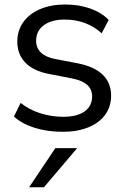

<svg xmlns="http://www.w3.org/2000/svg" viewBox="-20 -568 571 841"><path d="M41 -57.6 70.3 -117.1Q108.3 -87.2 156.7 -71.8Q205.2 -56.4 257.8 -56.4Q317.3 -56.4 350.4 -79.9Q383.5 -103.4 383.5 -145.4Q383.5 -176.4 362.1 -196Q340.6 -215.6 295.9 -224.4L195.2 -243.9Q127 -256.8 91.4 -293.3Q55.8 -329.7 55.8 -386Q55.8 -434.1 82 -471Q108.3 -507.9 155.8 -528.1Q203.2 -548.3 264.8 -548.3Q326 -548.3 375.9 -530.5Q425.7 -512.6 456.1 -480.6L425.3 -422.2Q392.8 -452 351.7 -467.2Q310.7 -482.3 264 -482.3Q205.2 -482.3 171.7 -457.3Q138.2 -432.3 138.2 -389.5Q138.2 -358.6 158.8 -338.3Q179.4 -317.9 220.9 -309.7L320.9 -290.5Q393.2 -276.4 429.9 -240.7Q466.7 -205.1 466.7 -149.2Q466.7 -101.2 440.7 -65.4Q414.7 -29.5 366.6 -10.1Q318.6 9.3 255.1 9.3Q186.9 9.3 131.3 -8.3Q75.7 -25.9 41 -57.6ZM222.4 80.8H318L172.4 252.3H107.5Z"/></svg>

Font: Min Sans VF VF
Style: Regular
Weight: 400
Designer: Jinseong-Kim, NotoSansCJK, Nunito
Foundry: Jinseong-Kim
Version: Version 1.420;Glyphs 3.1.2 (3151)